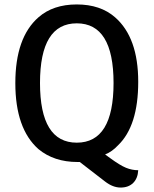

<svg xmlns="http://www.w3.org/2000/svg" viewBox="-20 -716 692 864"><path d="M453 101 339 13H329Q223 13 153 -45Q49 -137 49 -342Q49 -547 153 -638Q219 -696 325.5 -696Q432 -696 498 -638Q602 -547 602 -348Q602 -149 511 -62Q484 -33 453 -21L475 -5Q520 28 547 39Q574 50 602 50Q600 87 579 107.5Q558 128 523 128Q488 128 453 101ZM325.5 -611Q160 -611 160 -342.5Q160 -74 325.5 -74Q491 -74 491 -342.5Q491 -611 325.5 -611Z"/></svg>

Font: Signika
Style: Regular
Weight: 400
Designer: Anna Giedrys
Foundry: Anna Giedrys
Version: Version 1.001